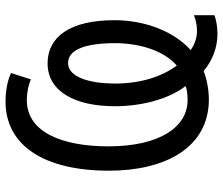

<svg xmlns="http://www.w3.org/2000/svg" viewBox="-76 -689 806 694"><g transform="rotate(-90 327.0 -342.0)"><path d="M601 -331C601 -492 541 -573 445 -573C343 -573 290 -473 290 -330C290 -239 313 -139 363 -74C349 -69 332 -67 315 -67C214 -65 145 -170 145 -353C145 -516 194 -648 312 -648C341 -648 368 -642 387 -633L410 -705C386 -717 347 -725 309 -725C147 -726 57 -584 57 -351C57 -148 140 10 315 10C349 10 391 2 417 -9C456 23 501 41 552 41C578 41 604 36 619 30V-44C602 -37 582 -33 562 -33C536 -33 512 -42 493 -56C561 -116 601 -222 601 -331ZM518 -329C518 -245 493 -154 437 -106C396 -161 372 -239 372 -329C372 -418 394 -499 446 -499C494 -499 518 -438 518 -329Z"/></g></svg>

Font: Noto Sans Condensed
Style: Regular
Weight: 400
Width: 3
Designer: Monotype Design Team
Foundry: Monotype Imaging Inc.
Version: Version 2.013